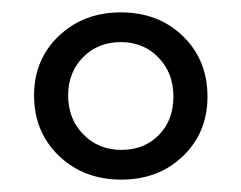

<svg xmlns="http://www.w3.org/2000/svg" viewBox="-20 -683 389 310"><path d="M176 -393Q115 -393 75 -431.5Q35 -470 35 -529Q35 -587 75 -625Q115 -663 175 -663Q236 -663 275.5 -624.5Q315 -586 315 -527Q315 -469 275.5 -431Q236 -393 176 -393ZM90 -529Q90 -491 114.5 -466Q139 -441 176 -441Q213 -441 236.5 -465Q260 -489 260 -527Q260 -565 236 -590Q212 -615 175 -615Q138 -615 114 -590.5Q90 -566 90 -529Z"/></svg>

Font: EauTest
Style: Italic
Weight: 400
Italic angle: -12°
Designer: Christian Thalmann (Catharsis Fonts)
Version: Version 0.001;PS 000.001;hotconv 1.0.88;makeotf.lib2.5.64775